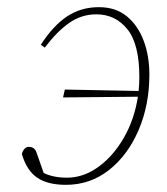

<svg xmlns="http://www.w3.org/2000/svg" viewBox="-20 -503 467 536"><path d="M164 13Q114 13 84.5 -6.5Q55 -26 41 -73Q43 -81 48 -87Q53 -93 60 -93Q77 -93 82 -77L102 -20Q129 -7 167 -7Q213 -7 254.5 -37Q296 -67 325.5 -118Q355 -169 365 -233L156 -231L161 -253L367 -249Q368 -259 368.5 -268.5Q369 -278 369 -288Q369 -380 335.5 -421.5Q302 -463 249 -463Q207 -463 172.5 -438.5Q138 -414 105 -370L94 -378Q128 -431 167 -457Q206 -483 256 -483Q303 -483 334 -457.5Q365 -432 381 -389.5Q397 -347 397 -295Q397 -210 367 -140Q337 -70 284.5 -28.5Q232 13 164 13Z"/></svg>

Font: Source Serif Pro ExtraLight
Style: Italic
Weight: 200
Italic angle: -12°
Designer: Frank Grießhammer
Foundry: Adobe Systems Incorporated
Version: Version 3.001;hotconv 1.0.111;makeotfexe 2.5.65597